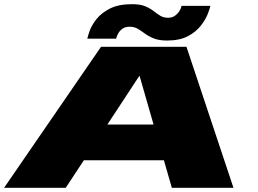

<svg xmlns="http://www.w3.org/2000/svg" viewBox="-20 -899 1234 919"><path d="M-0.5 0 463.5 -675H872.5L1097.5 0H802.5L764.5 -132H381.5L294.5 0ZM494 -303H715L648 -536H647ZM779.5 -705Q741 -705 716.2 -715Q691.5 -725 674 -738Q656.5 -751 639.8 -761Q623 -771 600.5 -771Q579 -771 565.5 -761Q552 -751 545 -737.5Q538 -724 536 -714H398Q400 -725.5 409.5 -752Q419 -778.5 442 -807.8Q465 -837 506.2 -858Q547.5 -879 612.5 -879Q651 -879 674.5 -869.2Q698 -859.5 714.5 -846.5Q731 -833.5 746.8 -823.8Q762.5 -814 785 -814Q804 -814 817.8 -824Q831.5 -834 839.5 -847.5Q847.5 -861 849 -871H987Q985 -860 974.8 -833.2Q964.5 -806.5 941.8 -776.8Q919 -747 879.8 -726Q840.5 -705 779.5 -705Z"/></svg>

Font: Anybody UltraExpanded Black
Style: Italic
Weight: 900
Width: 9
Italic angle: -10°
Designer: Tyler Finck
Foundry: Etcetera Type Company
Version: Version 1.010; ttfautohint (v1.8.3) -l 8 -r 50 -G 200 -x 14 